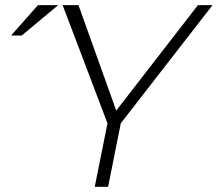

<svg xmlns="http://www.w3.org/2000/svg" viewBox="-20 -718 837 738"><path d="M126 -698.2H203.6L63.5 -581.5H22.5ZM220.7 -698.2H281.7L426.8 -293L740.7 -698.2H796.9L444.3 -244.1L395.5 0H344.2L393.1 -244.1Z"/></svg>

Font: Sansation Light
Style: Light Italic
Weight: 300
Designer: Bernd Montag
Version: Version 1.301